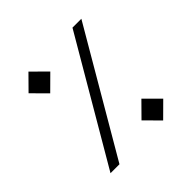

<svg xmlns="http://www.w3.org/2000/svg" viewBox="-171 -838 1000 1000"><g transform="rotate(-45 328.5 -338.5)"><path d="M493.6 -676.2 97.6 0H163.6L559 -676.2ZM485.7 -160.7 406.3 -80.4 485.7 -0.3 566.4 -80.4ZM169.6 -676.5 90.2 -596.2 169.6 -516.1 250.3 -596.2Z"/></g></svg>

Font: Estedad VF
Style: Regular
Weight: 100
Designer: Amin Abedi
Version: Version 7.3